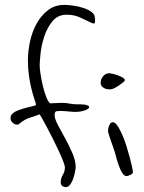

<svg xmlns="http://www.w3.org/2000/svg" viewBox="-20 -788 586 784"><path d="M367 -717Q368 -715 368 -710Q368 -705 368 -699Q368 -692 363 -692Q361 -692 358 -693Q355 -694 353 -695Q335 -703 309.5 -715.5Q284 -728 252 -728Q216 -728 194 -701Q172 -674 160.5 -638.5Q149 -603 145.5 -569Q142 -535 142 -520Q142 -509 145.5 -485.5Q149 -462 155 -437Q161 -412 169 -391.5Q177 -371 185 -366Q191 -366 206.5 -367Q222 -368 232 -368Q249 -368 264 -365Q279 -362 295 -362Q299 -362 307 -362Q315 -362 323.5 -361Q332 -360 338 -357.5Q344 -355 344 -351Q344 -346 337 -342Q330 -338 321 -335.5Q312 -333 303 -332Q294 -331 289 -331Q284 -331 276 -331.5Q268 -332 258.5 -333Q249 -334 240.5 -334.5Q232 -335 226 -335Q210 -335 206.5 -331.5Q203 -328 203 -318Q203 -303 216.5 -277.5Q230 -252 246 -223Q262 -194 275.5 -163Q289 -132 289 -106Q289 -101 286.5 -87.5Q284 -74 279.5 -60Q275 -46 267 -35Q259 -24 249 -24Q241 -24 234.5 -28.5Q228 -33 228 -44Q228 -60 236.5 -74Q245 -88 245 -104Q245 -112 237.5 -131Q230 -150 219 -173.5Q208 -197 195 -223Q182 -249 170.5 -270.5Q159 -292 151 -306Q143 -320 142 -321Q122 -314 101 -307Q80 -300 63 -286Q56 -279 50 -279Q40 -279 31.5 -287Q23 -295 23 -305Q23 -316 29.5 -322.5Q36 -329 42 -332Q51 -337 70 -343Q89 -349 108 -353Q115 -355 121 -356.5Q127 -358 127 -363Q124 -373 118.5 -389.5Q113 -406 107.5 -429Q102 -452 98 -480.5Q94 -509 94 -542Q94 -578 102.5 -618Q111 -658 129.5 -691.5Q148 -725 176 -746.5Q204 -768 243 -768Q261 -768 283 -764.5Q305 -761 323.5 -754.5Q342 -748 354.5 -738.5Q367 -729 367 -717ZM490 -460Q490 -458 483 -452Q476 -446 466.5 -439.5Q457 -433 447 -428Q437 -423 431 -423Q427 -423 420.5 -423.5Q414 -424 407.5 -427Q401 -430 396 -435.5Q391 -441 391 -450Q391 -464 401 -476.5Q411 -489 427 -489Q430 -489 440.5 -486.5Q451 -484 462 -480Q473 -476 481.5 -471Q490 -466 490 -460ZM523 -86Q523 -79 512.5 -74Q502 -69 497 -69Q487 -69 479 -82Q471 -95 465 -112Q459 -129 455 -144.5Q451 -160 449 -166Q446 -176 441 -190Q436 -204 431.5 -217Q427 -230 424 -240Q421 -250 421 -251Q421 -265 426.5 -277Q432 -289 440 -289Q450 -289 459.5 -275Q469 -261 478.5 -239.5Q488 -218 496 -192.5Q504 -167 510 -144.5Q516 -122 519.5 -105.5Q523 -89 523 -86Z"/></svg>

Font: Reenie Beanie
Style: Regular
Weight: 500
Designer: James Grieshaber
Foundry: James Grieshaber
Version: Version 1.000